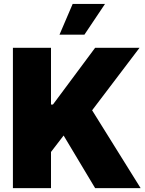

<svg xmlns="http://www.w3.org/2000/svg" viewBox="-20 -975 754 995"><path d="M46.9 0V-727.3H244.3V-433.2H254.3L473 -727.3H703.1L457.4 -403.4L708.8 0H473L309.7 -272.7L244.3 -187.5V0ZM288.4 -795.5 356.5 -954.5H524.1L417.6 -795.5Z"/></svg>

Font: Inter UI Black
Style: Regular
Weight: 900
Designer: Rasmus Andersson
Foundry: rsms
Version: 3.2;8d6f07862